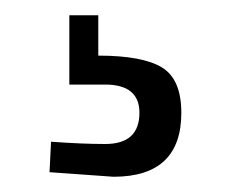

<svg xmlns="http://www.w3.org/2000/svg" viewBox="-20 -21 303 252"><path d="M218 127Q218 211 129 211L45 205L47 165Q88 168 118 168Q163 168 163 127Q163 90 118 90H71V-1H109V52Q167 52 192.5 67.5Q218 83 218 127Z"/></svg>

Font: Titillium Web Light
Style: Regular
Weight: 300
Version: Version 1.002;PS 57.000;hotconv 1.0.70;makeotf.lib2.5.55311